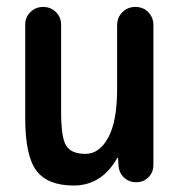

<svg xmlns="http://www.w3.org/2000/svg" viewBox="-20 -540 540 569"><path d="M198.2 9.8Q121.1 9.8 87.9 -34.2Q54.7 -78.1 54.7 -190.4V-466.8Q54.7 -489.3 70.3 -504.4Q85.9 -519.5 107.9 -519.5Q129.9 -519.5 145.5 -504.4Q161.1 -489.3 161.1 -466.8V-209Q161.1 -131.8 176.3 -107.9Q191.4 -84 233.4 -84Q274.4 -84 300.8 -132.3Q327.1 -180.7 327.1 -276.4V-465.8Q327.1 -488.3 342.8 -503.9Q358.4 -519.5 381.3 -519.5Q404.3 -519.5 419.4 -503.9Q434.6 -488.3 434.6 -465.8V-50.8Q434.6 -29.3 419.9 -14.6Q405.3 0 383.8 0Q361.3 0 346.7 -14.6Q332 -29.3 331.1 -50.8L330.1 -71.3Q330.1 -72.3 329.1 -72.3Q327.1 -72.3 327.1 -71.3Q281.2 9.8 198.2 9.8Z"/></svg>

Font: Rounded-X Mgen+ 2m medium
Style: Regular
Weight: 500
Designer: [Source Han Sans]
Ryoko NISHIZUKA  (kana & ideographs); Paul D. Hunt (Latin, Greek & Cyrillic); Wenlong ZHANG  (bopomofo
Version: Version 1.059.20150602